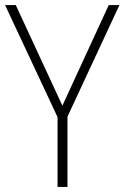

<svg xmlns="http://www.w3.org/2000/svg" viewBox="-20 -734 489 754"><path d="M225 -319 407 -714H449L245 -276V0H206V-274L0 -714H42Z"/></svg>

Font: Noto Sans Armenian SemiCondensed ExtraLight
Style: Regular
Weight: 200
Width: 4
Designer: Monotype Design Team
Foundry: Monotype Imaging Inc.
Version: Version 2.008; ttfautohint (v1.8.4.7-5d5b)